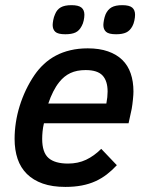

<svg xmlns="http://www.w3.org/2000/svg" viewBox="-20 -716 572 751"><path d="M151.9 -233.9Q147.9 -217.3 146.5 -201.9Q145 -186.5 145 -172.9Q145 -119.6 169.9 -97.9Q194.8 -76.2 246.1 -76.2Q285.2 -76.2 316.7 -91.1Q348.1 -106 376 -133.8L437 -69.8Q418.5 -49.8 397.9 -33.9Q377.4 -18.1 353.3 -7.1Q329.1 3.9 300 9.5Q271 15.1 235.8 15.1Q184.6 15.1 147.2 2Q109.9 -11.2 85.2 -35.6Q60.5 -60.1 48.8 -94.7Q37.1 -129.4 37.1 -172.9Q37.1 -204.1 42 -236.6Q46.9 -269 56.9 -301.3Q66.9 -333.5 81.5 -364.3Q96.2 -395 115.2 -422.9Q131.3 -446.3 152.1 -465.6Q172.9 -484.9 198.5 -498.5Q224.1 -512.2 255.4 -519.5Q286.6 -526.9 323.2 -526.9Q368.7 -526.9 402.3 -515.1Q436 -503.4 458.3 -481.7Q480.5 -460 491.2 -428.7Q502 -397.5 502 -357.9Q502 -352.5 501.5 -344.5Q501 -336.4 500 -326.9Q499 -317.4 497.8 -307.6Q496.6 -297.9 495.1 -290L482.9 -233.9ZM396 -311Q398.4 -323.7 399.7 -335.7Q400.9 -347.7 400.9 -357.9Q400.9 -399.4 381.1 -420.7Q361.3 -441.9 314.9 -441.9Q280.3 -441.9 255.4 -430.2Q230.5 -418.5 211.9 -395Q199.2 -379.4 188.2 -357.7Q177.2 -335.9 168.9 -311ZM310.1 -658.2Q310.1 -648.4 307.4 -635.7Q304.7 -623 299.3 -613.8Q290 -595.7 275.1 -588.9Q260.3 -582 235.4 -582Q206.5 -582 196.3 -591.6Q186 -601.1 186 -618.2Q186 -625 188.2 -637.2Q190.4 -649.4 195.3 -660.2Q202.6 -678.7 217.8 -687.3Q232.9 -695.8 259.3 -695.8Q287.1 -695.8 298.6 -686.3Q310.1 -676.8 310.1 -658.2ZM508.3 -658.2Q508.3 -648.4 505.6 -635.7Q502.9 -623 498 -613.8Q488.3 -595.7 473.4 -588.9Q458.5 -582 434.1 -582Q405.3 -582 394.8 -591.6Q384.3 -601.1 384.3 -618.2Q384.3 -625 386.5 -637.2Q388.7 -649.4 393.1 -660.2Q401.4 -678.7 416.5 -687.3Q431.6 -695.8 458 -695.8Q485.8 -695.8 497.1 -686.3Q508.3 -676.8 508.3 -658.2Z"/></svg>

Font: Clear Sans Medium
Style: Italic
Weight: 500
Italic angle: -12°
Foundry: Intel Corporation
Version: Version 1.00